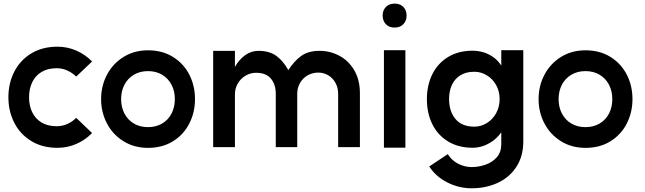

<svg xmlns="http://www.w3.org/2000/svg" viewBox="-20 -796 3532 1052"><path d="M397.6 -150.2 484.6 -67Q447 -28.8 398.2 -7.4Q349.4 14 294.6 14Q212.2 14 151.3 -23.2Q90.4 -60.4 58.2 -123.5Q26 -186.6 26 -263Q26 -340 58.2 -403.1Q90.4 -466.2 151.3 -503.2Q212.2 -540.2 294.6 -540.2Q349.4 -540.2 398.2 -518.8Q447 -497.4 484.6 -459.2L397.6 -376.4Q375.8 -397.6 348.4 -409.9Q321 -422.2 290.6 -422.2Q241.2 -422.2 207.2 -401.5Q173.2 -380.8 156.2 -344.6Q139.2 -308.4 139.2 -263Q139.2 -217.6 156.2 -181.7Q173.2 -145.8 207.2 -125.1Q241.2 -104.4 290.6 -104.4Q321 -104.4 348.4 -116.4Q375.8 -128.4 397.6 -150.2Z M938 -252.9Q938 -296.6 920 -331.4Q902 -366.2 868.6 -386.3Q835.2 -406.4 791 -406.4Q746.8 -406.4 713.2 -386.3Q679.6 -366.2 661.6 -331.4Q643.6 -296.6 643.6 -252.9Q643.6 -209.2 661.8 -174.1Q680 -139 713.4 -119.2Q746.8 -99.4 790.8 -99.4Q834.8 -99.4 868.4 -119.2Q902 -139 920 -174.1Q938 -209.2 938 -252.9ZM1048.4 -252.8Q1048.4 -180.2 1017.2 -119.1Q986 -58 927.7 -21.9Q869.4 14.2 791.1 14.2Q715.5 14.2 656.9 -22Q598.2 -58.2 566.1 -119.5Q534 -180.8 534 -252.7Q534 -325.6 566.1 -386.5Q598.2 -447.4 656.8 -483.9Q715.4 -520.4 791.1 -520.4Q869.2 -520.4 927.6 -484.2Q986 -448 1017.2 -387.2Q1048.4 -326.4 1048.4 -252.8Z M1724.2 -398.2Q1691.8 -398.2 1665.4 -383Q1639 -367.8 1623.8 -341.3Q1608.6 -314.8 1608.6 -282V10.2H1491V-282Q1491 -334.2 1464 -365.7Q1437 -397.2 1383.4 -397.2Q1353.2 -397.2 1326.5 -382Q1299.8 -366.8 1283.5 -339.7Q1267.2 -312.6 1267.2 -278.8V10.2H1148V-517.4H1267.2V-429.4Q1290.4 -470.2 1323.4 -493.8Q1356.4 -517.4 1396.6 -517.4Q1455.2 -517.4 1493.1 -490.5Q1531 -463.6 1559.8 -411.8Q1591.6 -461.4 1630.1 -489.4Q1668.6 -517.4 1730.8 -517.4Q1789 -517.4 1839.6 -490.4Q1890.2 -463.4 1921.1 -410.9Q1952 -358.4 1952 -285.2V10.2H1832.8V-282Q1832.8 -314.8 1818.5 -341.3Q1804.2 -367.8 1779.2 -383Q1754.2 -398.2 1724.2 -398.2Z M2201.2 -521V13.2H2083.6V-521ZM2207.8 -710.8Q2207.8 -682.4 2190.3 -663.7Q2172.9 -645 2142.2 -645Q2111.5 -645 2094.1 -663.6Q2076.6 -682.2 2076.6 -710.7Q2076.6 -739.2 2094.1 -757.7Q2111.7 -776.2 2142.3 -776.2Q2173 -776.2 2190.4 -757.7Q2207.8 -739.1 2207.8 -710.8Z M2717.6 -253.6Q2717.6 -295 2698.8 -329.2Q2680 -363.4 2647.9 -383.1Q2615.8 -402.8 2578.8 -402.8Q2533.2 -402.8 2502.2 -383.3Q2471.2 -363.8 2455.9 -330.4Q2440.6 -297 2440.6 -253.6Q2440.6 -185.6 2475.8 -143.8Q2511 -102 2578.8 -102Q2615.8 -102 2647.9 -122Q2680 -142 2698.8 -176.6Q2717.6 -211.2 2717.6 -253.6ZM2564 235.6Q2494 235.6 2431.1 203.6Q2368.2 171.6 2331.8 116.2L2433.4 48.6Q2457.6 86 2493.2 102.7Q2528.8 119.4 2564 119.4Q2602 119.4 2639.4 106.6Q2676.8 93.8 2701.5 66.4Q2726.2 39 2726.6 -5V-70.8Q2704.6 -40.4 2677.1 -21.6Q2649.6 -2.8 2622.5 5.4Q2595.4 13.6 2570 13.6Q2492 13.6 2435.2 -20.9Q2378.4 -55.4 2348.7 -115.7Q2319 -176 2319 -253Q2319 -329 2348.7 -389.1Q2378.4 -449.2 2435.2 -483.7Q2492 -518.2 2570 -518.2Q2595.4 -518.2 2623.7 -510.9Q2652 -503.6 2679.6 -485.2Q2707.2 -466.8 2726.6 -436.6V-521H2847.2V-19.6Q2846.8 60.8 2809.2 118.4Q2771.6 176 2707.2 205.8Q2642.8 235.6 2564 235.6Z M3335 -252.9Q3335 -296.6 3317 -331.4Q3299 -366.2 3265.6 -386.3Q3232.2 -406.4 3188 -406.4Q3143.8 -406.4 3110.2 -386.3Q3076.6 -366.2 3058.6 -331.4Q3040.6 -296.6 3040.6 -252.9Q3040.6 -209.2 3058.8 -174.1Q3077 -139 3110.4 -119.2Q3143.8 -99.4 3187.8 -99.4Q3231.8 -99.4 3265.4 -119.2Q3299 -139 3317 -174.1Q3335 -209.2 3335 -252.9ZM3445.4 -252.8Q3445.4 -180.2 3414.2 -119.1Q3383 -58 3324.7 -21.9Q3266.4 14.2 3188.1 14.2Q3112.5 14.2 3053.9 -22Q2995.2 -58.2 2963.1 -119.5Q2931 -180.8 2931 -252.7Q2931 -325.6 2963.1 -386.5Q2995.2 -447.4 3053.8 -483.9Q3112.4 -520.4 3188.1 -520.4Q3266.2 -520.4 3324.6 -484.2Q3383 -448 3414.2 -387.2Q3445.4 -326.4 3445.4 -252.8Z"/></svg>

Font: SUIT Variable
Style: Regular
Weight: 400
Designer: Sunn Youn; Korean Glyphs from Source Han Sans (Sandoll Communications; Soo-young Jang, Joo-yeon Kang)
Foundry: Sunn
Version: Version 1.150;FEAKit 1.0